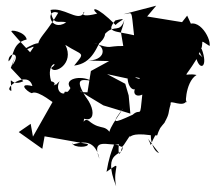

<svg xmlns="http://www.w3.org/2000/svg" viewBox="-20 -542 758 676"><path d="M62 -256C10 -232 17 -296 20 -222C-14 -230 80 -297 94 -239C31 -254 91 -207 94 -215C116 -225 177 -171 168 -182L169 -190L96 -61L88 -106L46 -77L129 -18L137 -62L289 -35C295 -23 240 -20 234 -38C227 -19 309 -81 330 17C299 -61 364 -27 399 -34C397 -29 394 33 411 -26C419 12 336 -20 389 114C374 47 417 19 355 63C371 -32 393 -36 373 -34C423 -33 396 -2 436 -62C442 -57 438 -76 510 -66C551 -68 518 -51 554 -108C491 -119 507 -13 540 -3C487 -69 501 -60 511 -31C530 -88 585 -135 559 -110C579 -146 570 -140 581 -176C574 -195 627 -159 638 -189C632 -154 629 -252 672 -278C626 -288 623 -254 672 -334C685 -291 714 -307 690 -370C668 -358 715 -321 680 -352C707 -396 673 -408 718 -380C724 -410 670 -498 626 -440L679 -400L639 -487L621 -464L498 -484L530 -522L415 -492C449 -495 441 -514 452 -418C383 -434 351 -427 386 -470C439 -483 397 -467 387 -454C317 -525 297 -515 322 -494C235 -472 293 -518 272 -492C250 -469 204 -517 158 -507C167 -447 187 -472 213 -463C155 -426 137 -515 185 -497C128 -398 84 -395 142 -350C131 -414 106 -390 37 -354C105 -378 108 -390 86 -358C79 -366 55 -390 21 -430C12 -440 69 -431 74 -403C20 -390 31 -342 10 -326C8 -361 59 -359 23 -312L34 -345L18 -303ZM393 -357 390 -341 300 -292 288 -217 208 -219 163 -97C217 -182 220 -163 287 -193C235 -272 272 -261 300 -258C265 -278 202 -265 228 -232C207 -192 170 -221 190 -256C139 -213 206 -207 177 -245C111 -214 204 -245 160 -256C140 -324 195 -326 160 -303C170 -278 244 -318 210 -384C272 -344 282 -361 241 -311C306 -319 320 -375 346 -423C288 -356 349 -394 350 -423C384 -459 401 -422 418 -472C404 -408 402 -457 414 -380C356 -381 377 -367 311 -390C357 -381 354 -325 281 -329L439 -325ZM446 -287C481 -267 478 -257 453 -271C547 -247 527 -333 519 -324C477 -313 463 -289 442 -310C408 -259 451 -193 471 -248C439 -221 454 -196 481 -209C472 -117 477 -165 447 -138C375 -105 372 -106 414 -161C384 -113 338 -61 382 -49C351 -116 341 -76 292 -117C267 -132 271 -76 276 -124C329 -107 312 -205 221 -249L291 -203L344 -171L439 -142L433 -206L421 -247L357 -281L464 -258Z"/></svg>

Font: Hussar Lance
Style: Regular
Weight: 700
Foundry: Cannot Into Space Fonts, PlusOne Fonts
Version: Version 2.27